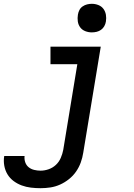

<svg xmlns="http://www.w3.org/2000/svg" viewBox="-81 -775 701 1008"><path d="M132 213Q106 213 81 210Q56 207 33 198.5Q10 190 -9.5 175.5Q-29 161 -41.5 140.5Q-54 120 -58.5 95Q-63 70 -59 45Q-59 45 -59 44.5Q-59 44 -58 44H48Q48 44 48 44Q48 44 48 44Q46 61 51.5 77Q57 93 69.5 103Q82 113 98.5 117Q115 121 132 121Q153 121 174.5 113.5Q196 106 212.5 90.5Q229 75 238 54Q247 33 251 12L325 -438H184V-530H448L356 27Q352 53 343 78Q334 103 318.5 125.5Q303 148 281 165.5Q259 183 234.5 194Q210 205 184 209Q158 213 132 213ZM401 -605Q383 -605 366.5 -611.5Q350 -618 340 -631.5Q330 -645 327.5 -662.5Q325 -680 328 -698Q330 -711 336 -722.5Q342 -734 353 -741.5Q364 -749 376.5 -752Q389 -755 401 -755Q419 -755 435.5 -748.5Q452 -742 462 -728.5Q472 -715 475 -697.5Q478 -680 475 -662Q473 -649 466.5 -637.5Q460 -626 449.5 -618.5Q439 -611 426.5 -608Q414 -605 401 -605Z"/></svg>

Font: Iosevka Curly SmBdExObl
Style: Regular
Weight: 600
Width: 7
Italic angle: -9°
Monospace: yes
Designer: Belleve Invis
Foundry: Belleve Invis
Version: Version 11.1.0; ttfautohint (v1.8.3)